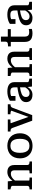

<svg xmlns="http://www.w3.org/2000/svg" viewBox="1744 -2476 743 4272"><g transform="rotate(-90 2116.0 -339.5)"><path d="M39 0V-54H42Q65 -54 82 -58.5Q99 -63 108 -75Q117 -87 117 -108V-435Q117 -449 109.5 -456Q102 -463 86.5 -467.5Q71 -472 48 -476L39 -478V-538H218L230 -421L235 -417V-63Q235 -60 245.5 -58Q256 -56 271 -55Q286 -54 299 -54H303V0ZM660 0H396V-54H399Q412 -54 427 -55Q442 -56 452.5 -58Q463 -60 463 -63V-384Q463 -413 456 -432Q449 -451 432 -460.5Q415 -470 386 -470Q356 -470 327 -457Q298 -444 270.5 -417.5Q243 -391 215 -351V-413Q242 -456 274 -486Q306 -516 344 -532Q382 -548 425 -548Q475 -548 509.5 -531Q544 -514 562.5 -479.5Q581 -445 581 -393V-108Q581 -87 590.5 -75Q600 -63 616.5 -58.5Q633 -54 657 -54H660Z M1287 -268Q1287 -183 1253 -120Q1219 -57 1156 -22.5Q1093 12 1008 12Q923 12 860.5 -22.5Q798 -57 763.5 -120Q729 -183 729 -268Q729 -332 748.5 -384Q768 -436 804.5 -472.5Q841 -509 892.5 -528.5Q944 -548 1008 -548Q1072 -548 1123.5 -528.5Q1175 -509 1211.5 -472.5Q1248 -436 1267.5 -384Q1287 -332 1287 -268ZM852 -268Q852 -197 869.5 -150Q887 -103 921.5 -79.5Q956 -56 1008 -56Q1061 -56 1095.5 -79Q1130 -102 1147 -149.5Q1164 -197 1164 -268Q1164 -338 1147 -385Q1130 -432 1095.5 -456Q1061 -480 1008 -480Q956 -480 921.5 -456Q887 -432 869.5 -385Q852 -338 852 -268Z M1789 -458Q1789 -463 1778 -468.5Q1767 -474 1750.5 -476.5Q1734 -479 1715 -479H1710V-538H1933V-478H1928Q1910 -478 1896 -474Q1882 -470 1871.5 -459.5Q1861 -449 1853 -428L1691 5H1567L1406 -434Q1399 -452 1389 -461.5Q1379 -471 1364.5 -474.5Q1350 -478 1330 -478H1326V-538H1595V-479H1590Q1570 -479 1552 -478.5Q1534 -478 1522.5 -476.5Q1511 -475 1511 -471L1663 -45L1646 -63Z M2326 -327V-269Q2271 -262 2231 -252Q2191 -242 2164.5 -230.5Q2138 -219 2123 -204.5Q2108 -190 2101.5 -172.5Q2095 -155 2095 -134Q2095 -107 2105.5 -89.5Q2116 -72 2135 -63Q2154 -54 2180 -54Q2208 -54 2232.5 -67.5Q2257 -81 2279.5 -108Q2302 -135 2325 -177L2328 -120Q2308 -78 2281.5 -49Q2255 -20 2221.5 -4.5Q2188 11 2146 11Q2095 11 2057.5 -5Q2020 -21 2000 -53Q1980 -85 1980 -131Q1980 -173 1999 -204Q2018 -235 2059 -258Q2100 -281 2166 -297.5Q2232 -314 2326 -327ZM2327 0 2315 -114 2309 -117V-389Q2309 -422 2300 -442Q2291 -462 2269.5 -471.5Q2248 -481 2210 -481Q2155 -481 2119.5 -465.5Q2084 -450 2067 -432Q2065 -440 2067.5 -448Q2070 -456 2076.5 -463.5Q2083 -471 2093 -476.5Q2103 -482 2117 -483V-367H2011V-491Q2025 -502 2053.5 -515Q2082 -528 2123.5 -538Q2165 -548 2218 -548Q2264 -548 2301.5 -539.5Q2339 -531 2367 -512Q2395 -493 2410 -463Q2425 -433 2425 -390V-97Q2425 -84 2434 -77Q2443 -70 2459 -66.5Q2475 -63 2498 -60L2503 -58V0Z M2561 0V-54H2564Q2587 -54 2604 -58.5Q2621 -63 2630 -75Q2639 -87 2639 -108V-435Q2639 -449 2631.5 -456Q2624 -463 2608.5 -467.5Q2593 -472 2570 -476L2561 -478V-538H2740L2752 -421L2757 -417V-63Q2757 -60 2767.5 -58Q2778 -56 2793 -55Q2808 -54 2821 -54H2825V0ZM3182 0H2918V-54H2921Q2934 -54 2949 -55Q2964 -56 2974.5 -58Q2985 -60 2985 -63V-384Q2985 -413 2978 -432Q2971 -451 2954 -460.5Q2937 -470 2908 -470Q2878 -470 2849 -457Q2820 -444 2792.5 -417.5Q2765 -391 2737 -351V-413Q2764 -456 2796 -486Q2828 -516 2866 -532Q2904 -548 2947 -548Q2997 -548 3031.5 -531Q3066 -514 3084.5 -479.5Q3103 -445 3103 -393V-108Q3103 -87 3112.5 -75Q3122 -63 3138.5 -58.5Q3155 -54 3179 -54H3182Z M3220 -471V-533H3230Q3261 -533 3282.5 -537Q3304 -541 3315 -555Q3326 -569 3326 -595L3405 -538H3605V-471ZM3438 -166Q3438 -126 3449 -103.5Q3460 -81 3481.5 -71.5Q3503 -62 3533 -62Q3558 -62 3579.5 -65.5Q3601 -69 3609 -71V-3Q3598 0 3582 3.5Q3566 7 3547.5 9Q3529 11 3509 11Q3458 11 3414.5 -3.5Q3371 -18 3345.5 -55.5Q3320 -93 3320 -162V-522L3326 -530V-691H3438Z M4036 -327V-269Q3981 -262 3941 -252Q3901 -242 3874.5 -230.5Q3848 -219 3833 -204.5Q3818 -190 3811.5 -172.5Q3805 -155 3805 -134Q3805 -107 3815.5 -89.5Q3826 -72 3845 -63Q3864 -54 3890 -54Q3918 -54 3942.5 -67.5Q3967 -81 3989.5 -108Q4012 -135 4035 -177L4038 -120Q4018 -78 3991.5 -49Q3965 -20 3931.5 -4.5Q3898 11 3856 11Q3805 11 3767.5 -5Q3730 -21 3710 -53Q3690 -85 3690 -131Q3690 -173 3709 -204Q3728 -235 3769 -258Q3810 -281 3876 -297.5Q3942 -314 4036 -327ZM4037 0 4025 -114 4019 -117V-389Q4019 -422 4010 -442Q4001 -462 3979.5 -471.5Q3958 -481 3920 -481Q3865 -481 3829.5 -465.5Q3794 -450 3777 -432Q3775 -440 3777.5 -448Q3780 -456 3786.5 -463.5Q3793 -471 3803 -476.5Q3813 -482 3827 -483V-367H3721V-491Q3735 -502 3763.5 -515Q3792 -528 3833.5 -538Q3875 -548 3928 -548Q3974 -548 4011.5 -539.5Q4049 -531 4077 -512Q4105 -493 4120 -463Q4135 -433 4135 -390V-97Q4135 -84 4144 -77Q4153 -70 4169 -66.5Q4185 -63 4208 -60L4213 -58V0Z"/></g></svg>

Font: Roboto Serif Medium
Style: Regular
Weight: 500
Designer: Greg Gazdowicz
Foundry: Commercial Type
Version: Version 1.008